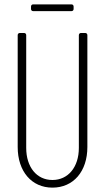

<svg xmlns="http://www.w3.org/2000/svg" viewBox="-20 -851 481 879"><path d="M132 -800H307C313 -800 317 -804 317 -810V-821C317 -827 313 -831 307 -831H132C126 -831 122 -827 122 -821V-810C122 -804 126 -800 132 -800ZM220 8C316 8 380 -66 380 -178V-690C380 -696 376 -700 370 -700H351C345 -700 341 -696 341 -690V-174C341 -86 292 -27 220 -27C148 -27 100 -86 100 -174V-690C100 -696 96 -700 90 -700H71C65 -700 61 -696 61 -690V-178C61 -66 125 8 220 8Z"/></svg>

Font: Barlow Condensed ExtraLight
Style: Regular
Weight: 275
Width: 3
Designer: Jeremy Tribby
Foundry: Tribby Type
Version: Version 1.422;hotconv 1.0.109;makeotfexe 2.5.65596